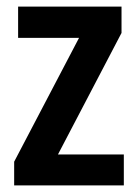

<svg xmlns="http://www.w3.org/2000/svg" viewBox="-20 -563 419 583"><path d="M356 0H23V-72L220 -448H35V-543H349V-463L156 -94H356Z"/></svg>

Font: Noto Sans Malayalam Condensed SemiBold
Style: Regular
Weight: 600
Width: 3
Designer: Jelle Bosma - Monotype Design Team
Foundry: Monotype Imaging Inc.
Version: Version 2.104; ttfautohint (v1.8.4.7-5d5b)